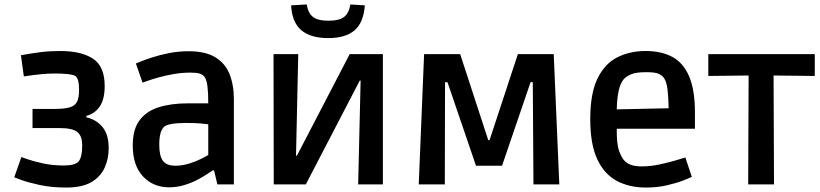

<svg xmlns="http://www.w3.org/2000/svg" viewBox="-20 -828 3681 862"><path d="M278 14Q211 14 158 2.5Q105 -9 74.5 -20.5Q44 -32 44 -32L76 -123Q76 -123 102.5 -113.5Q129 -104 172.5 -94.5Q216 -85 266 -85Q318 -85 333.5 -104Q349 -123 349 -175Q349 -218 327 -235.5Q305 -253 248 -253H126V-339H226Q271 -339 294.5 -346.5Q318 -354 326.5 -372.5Q335 -391 335 -425Q335 -476 318 -487Q307 -493 282 -495.5Q257 -498 227 -498Q197 -498 165.5 -495Q134 -492 87 -485L74 -580Q123 -589 163 -594Q203 -599 251 -599Q345 -599 397.5 -564.5Q450 -530 450 -442Q450 -382 427.5 -349.5Q405 -317 368 -308V-301Q411 -292 439.5 -258.5Q468 -225 468 -163Q468 -116 450 -75.5Q432 -35 390.5 -10.5Q349 14 278 14Z M739 13Q668 13 622 -36Q576 -85 576 -175Q576 -247 606.5 -288Q637 -329 692.5 -346.5Q748 -364 823 -364H915Q915 -411 911.5 -439.5Q908 -468 899 -482Q891 -493 876.5 -497.5Q862 -502 835 -502Q798 -502 760 -495.5Q722 -489 690.5 -480Q659 -471 639.5 -464Q620 -457 620 -457L590 -543Q590 -543 609.5 -551Q629 -559 662.5 -570Q696 -581 738.5 -589.5Q781 -598 827 -598Q902 -598 946.5 -571Q991 -544 1010.5 -495.5Q1030 -447 1030 -382V0H956L941 -63H935Q929 -59 911 -47Q893 -35 866.5 -21Q840 -7 807 3Q774 13 739 13ZM767 -84Q799 -84 830.5 -94Q862 -104 884.5 -115.5Q907 -127 915 -132V-270Q908 -271 883 -273.5Q858 -276 817 -276Q737 -276 717 -259Q695 -240 695 -178Q695 -128 711.5 -106Q728 -84 767 -84Z M1209 0 1208 -585H1319L1309 -129H1313L1550 -585H1699V0H1588L1599 -466H1595L1353 0ZM1454 -657Q1374 -657 1332.5 -692.5Q1291 -728 1287 -804L1357 -808Q1363 -770 1384.5 -752.5Q1406 -735 1454 -735Q1504 -735 1525.5 -752.5Q1547 -770 1553 -808L1618 -804Q1612 -725 1571 -691Q1530 -657 1454 -657Z M1860 0 1884 -585H2046L2172 -199H2178L2305 -585H2466L2491 0H2375L2372 -459H2362L2234 -84H2117L1989 -459H1978L1977 0Z M2880 14Q2805 14 2749 -16Q2693 -46 2661.5 -113Q2630 -180 2630 -293Q2630 -410 2663 -476.5Q2696 -543 2752 -571Q2808 -599 2878 -599Q2949 -599 2998.5 -572.5Q3048 -546 3074 -485Q3100 -424 3100 -322V-250H2749Q2748 -180 2760.5 -147.5Q2773 -115 2787 -103Q2799 -92 2817 -86.5Q2835 -81 2862 -81Q2900 -81 2940 -89.5Q2980 -98 3012 -107.5Q3044 -117 3057 -121L3086 -34Q3076 -29 3046.5 -17.5Q3017 -6 2974 4Q2931 14 2880 14ZM2779 -471Q2751 -436 2749 -337L2982 -342Q2981 -391 2977 -425.5Q2973 -460 2961 -478Q2954 -488 2938.5 -496Q2923 -504 2881 -504Q2836 -504 2813.5 -494.5Q2791 -485 2779 -471Z M3339 0 3341 -489 3160 -487V-585H3638V-487L3453 -489L3455 0Z"/></svg>

Font: Ruda
Style: Bold
Weight: 700
Designer: Mariela Monsalve and Angelina Sanchez
Foundry: Mariela Monsalve and Angelina Sanchez
Version: Version 2.000